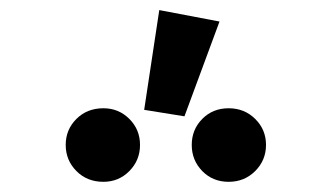

<svg xmlns="http://www.w3.org/2000/svg" viewBox="-20 -984 655 379"><path d="M294.4 -964.1 413.3 -941.5 344.1 -754.4 264.6 -767.2ZM184.1 -770.3Q214.4 -770.3 235.4 -749.2Q256.4 -728.2 256.4 -697.9Q256.4 -667.7 235.4 -646.4Q214.4 -625.1 184.1 -625.1Q151.8 -625.1 130.8 -646.4Q109.7 -667.7 109.7 -697.9Q109.7 -728.2 130.8 -749.2Q151.8 -770.3 184.1 -770.3ZM431.3 -770.3Q462.6 -770.3 483.8 -749.2Q505.1 -728.2 505.1 -697.9Q505.1 -667.7 483.8 -646.4Q462.6 -625.1 431.3 -625.1Q400 -625.1 379.2 -646.4Q358.5 -667.7 358.5 -697.9Q358.5 -728.2 379.2 -749.2Q400 -770.3 431.3 -770.3Z"/></svg>

Font: Fira Code SemiBold
Style: Regular
Weight: 600
Designer: Carrois Corporate, Edenspiekermann AG, Nikita Prokopov
Foundry: Carrois Corporate, Edenspiekermann AG, Nikita Prokopov
Version: Version 6.002